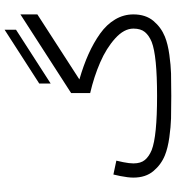

<svg xmlns="http://www.w3.org/2000/svg" viewBox="16 -796 780 852"><g transform="rotate(-90 406.0 -370.0)"><path d="M461.4 -585.9 700.2 -739.7V-689L461.4 -535.2ZM768.1 -168Q768.1 -113.8 739.3 -79.3Q710.4 -44.9 669.4 -28.3Q636.7 -15.1 589.1 -8.5Q541.5 -2 505.9 -1Q470.2 0 406.2 0Q341.8 0 306.2 -1Q270.5 -2 222.9 -8.5Q175.3 -15.1 142.6 -28.3Q101.6 -44.9 72.8 -79.3Q43.9 -113.8 43.9 -168Q43.9 -191.9 50.8 -226.1L57.6 -256.8L119.1 -243.7L112.3 -212.9Q106.9 -186 106.9 -168Q106.9 -135.3 122.3 -116.9Q137.7 -98.6 166 -86.9Q227.1 -63 406.2 -63Q585 -63 646 -86.9Q674.3 -98.6 689.7 -116.9Q705.1 -135.3 705.1 -168Q705.1 -209.5 661.6 -248.8Q618.2 -288.1 555.2 -315.4Q492.2 -342.8 418.9 -359.9V-444.3L768.1 -669.4V-594.2L479.5 -407.7Q542 -389.6 592 -367.2Q642.1 -344.7 682.9 -315.7Q723.6 -286.6 745.8 -249Q768.1 -211.4 768.1 -168Z"/></g></svg>

Font: Estedad
Style: regular
Weight: 400
Version: Version 0.7(Beta10)